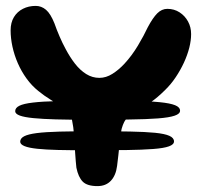

<svg xmlns="http://www.w3.org/2000/svg" viewBox="-20 -621 688 651"><path d="M272.5 -111.5Q219 -111.5 177.2 -112.5Q135.5 -113.5 106.8 -116.5Q78 -119.5 63.2 -125.5Q48.5 -131.5 48.5 -140.5Q48.5 -152 62 -159Q75.5 -166 105 -169.8Q134.5 -173.5 182.5 -174.8Q230.5 -176 299.5 -176Q370.5 -176 421.5 -175Q472.5 -174 505.5 -170.8Q538.5 -167.5 554.2 -160.5Q570 -153.5 570 -141.5Q570 -131 552.8 -124.8Q535.5 -118.5 499.2 -115.8Q463 -113 407 -112.2Q351 -111.5 272.5 -111.5ZM271.5 -215Q213.5 -215 168.8 -216.2Q124 -217.5 93.2 -220.5Q62.5 -223.5 47 -229.2Q31.5 -235 31.5 -244Q31.5 -255.5 45.8 -262.5Q60 -269.5 91.5 -273.2Q123 -277 174.5 -278.2Q226 -279.5 300.5 -279.5Q377 -279.5 432 -278.8Q487 -278 522 -274.5Q557 -271 573.8 -264.2Q590.5 -257.5 590.5 -245.5Q590.5 -235 572.2 -228.8Q554 -222.5 515.5 -219.5Q477 -216.5 416.5 -215.8Q356 -215 271.5 -215ZM310.5 10Q275.5 10 260.5 -5.2Q245.5 -20.5 239 -52.5Q238 -62.5 236.8 -75.2Q235.5 -88 234.8 -102.2Q234 -116.5 233 -131.2Q232 -146 231.5 -159.5Q229 -192 223.8 -216.2Q218.5 -240.5 198 -254Q174 -269 151.8 -282.8Q129.5 -296.5 110 -312.5Q87.5 -330.5 70 -354.8Q52.5 -379 40.5 -406.5Q28.5 -434 22.2 -462.8Q16 -491.5 16 -518Q16 -544.5 27.2 -563Q38.5 -581.5 57.8 -591.2Q77 -601 101 -601Q120.5 -601 136 -587.8Q151.5 -574.5 164.5 -542Q172 -520.5 181.8 -497.8Q191.5 -475 203 -454Q217 -427.5 234.2 -405.2Q251.5 -383 272.2 -370Q293 -357 317 -357Q339.5 -357 361 -370.5Q382.5 -384 402 -405Q427 -432 447.5 -466.2Q468 -500.5 481 -528.5Q498 -560.5 513.2 -575.8Q528.5 -591 547.5 -591Q570.5 -591 588.8 -579.2Q607 -567.5 617.5 -548.2Q628 -529 628 -505.5Q628 -484 621.8 -459.2Q615.5 -434.5 603.8 -409Q592 -383.5 576 -359.5Q560 -335.5 540 -316Q514.5 -290.5 489.2 -273Q464 -255.5 439.5 -241.5Q423.5 -232 414.8 -224.2Q406 -216.5 401.2 -207.5Q396.5 -198.5 392.5 -184.5Q390.5 -175.5 388.8 -161Q387 -146.5 385 -129.2Q383 -112 381.2 -93.8Q379.5 -75.5 377 -58.5Q373 -26.5 356 -8.2Q339 10 310.5 10Z"/></svg>

Font: Gluten Medium
Style: Regular
Weight: 500
Designer: Tyler Finck
Foundry: Etcetera Type Company
Version: Version 1.300